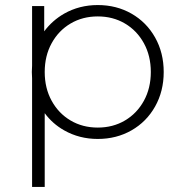

<svg xmlns="http://www.w3.org/2000/svg" viewBox="-20 -546 717 760"><path d="M367 4Q294 4 234 -30Q188 -56 157 -98V194H107V-236Q106 -248 106 -261Q106 -274 107 -286V-522H155V-422Q187 -465 234 -492Q294 -526 367 -526Q441 -526 500.5 -492Q560 -458 594 -397.5Q628 -337 628 -261Q628 -185 594 -124.5Q560 -64 500.5 -30Q441 4 367 4ZM367 -41Q427 -41 474.5 -69Q522 -97 549.5 -147Q577 -197 577 -261Q577 -325 549.5 -375Q522 -425 474.5 -453Q427 -481 367 -481Q307 -481 259.5 -453Q212 -425 184.5 -375Q157 -325 157 -261Q157 -197 184.5 -147Q212 -97 259.5 -69Q307 -41 367 -41Z"/></svg>

Font: Hilab Light
Style: Regular
Weight: 300
Designer: Cristianderson Lima
Foundry: Cristianderson
Version: Version 1.0